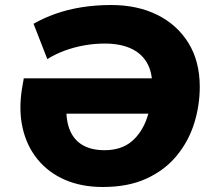

<svg xmlns="http://www.w3.org/2000/svg" viewBox="-20 -736 847 767"><path d="M391 11Q306 11 240 -17.5Q174 -46 130.5 -99Q87 -152 70.5 -224Q54 -296 68 -383L75 -423H644L623 -282H191L250 -353Q239 -282 253 -233.5Q267 -185 303.5 -160.5Q340 -136 397 -136Q465 -136 506.5 -171.5Q548 -207 568 -267Q588 -327 588 -397Q588 -450 566 -487Q544 -524 501.5 -543Q459 -562 398 -562Q358 -562 318 -555Q278 -548 240.5 -534.5Q203 -521 169 -500L114 -641Q154 -664 202 -681Q250 -698 306 -707Q362 -716 424 -716Q529 -716 608.5 -676.5Q688 -637 733 -564Q778 -491 778 -389Q778 -314 755.5 -242.5Q733 -171 685.5 -113.5Q638 -56 565 -22.5Q492 11 391 11Z"/></svg>

Font: Nunito Sans 12pt Black
Style: Italic
Weight: 900
Italic angle: -9°
Designer: Vernon Adams
Foundry: Vernon Adams
Version: Version 3.101;gftools[0.9.27]